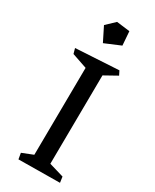

<svg xmlns="http://www.w3.org/2000/svg" viewBox="-185 -741 648 805"><g transform="rotate(30 139.0 -338.0)"><path d="M258 13 58 15 53 -14 106 -35 110 -458 37 -483 30 -508 238 -520 248 -500 187 -466 183 -36 254 -15ZM121 -584 87 -652 128 -691 192 -683 197 -616Z"/></g></svg>

Font: Underdog
Style: Regular
Weight: 400
Designer: Sergey Steblina
Foundry: Sergey Steblina, Jovanny Lemonad
Version: Version 1.001; ttfautohint (v0.9)